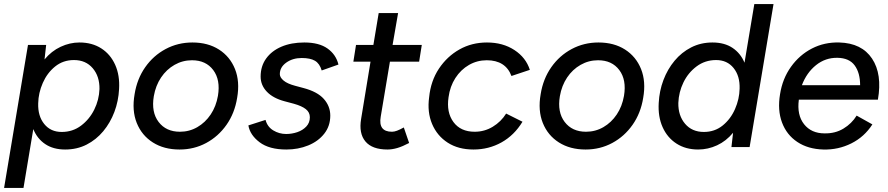

<svg xmlns="http://www.w3.org/2000/svg" viewBox="-24 -720 4349 940"><path d="M-4 200 113 -500H202L194 -429Q228 -470 273 -491Q318 -512 365 -512Q427 -512 472 -483Q517 -454 540 -402.5Q563 -351 559 -284Q556 -225 536 -172Q516 -119 481.5 -77.5Q447 -36 400 -12Q353 12 295 12Q237 12 197.5 -14.5Q158 -41 139 -88L91 200ZM338 -426Q285 -426 246 -394.5Q207 -363 185.5 -314Q164 -265 163 -214Q161 -152 192.5 -113Q224 -74 278 -74Q332 -74 373 -105Q414 -136 437.5 -183.5Q461 -231 463 -284Q464 -346 430 -386Q396 -426 338 -426Z M855 12Q779 12 724.5 -22.5Q670 -57 645.5 -118Q621 -179 635 -259Q647 -334 687 -391Q727 -448 787 -480Q847 -512 918 -512Q994 -512 1048 -477.5Q1102 -443 1126.5 -382Q1151 -321 1137 -241Q1125 -166 1085 -109Q1045 -52 985.5 -20Q926 12 855 12ZM857 -75Q903 -75 942 -97.5Q981 -120 1007.5 -159.5Q1034 -199 1043 -251Q1056 -329 1020 -377Q984 -425 916 -425Q870 -425 830.5 -402.5Q791 -380 764.5 -340.5Q738 -301 729 -249Q716 -171 752.5 -123Q789 -75 857 -75Z M1378 12Q1294 12 1247 -23.5Q1200 -59 1192 -106L1276 -133Q1285 -99 1314 -81.5Q1343 -64 1377 -64Q1405 -64 1431.5 -73Q1458 -82 1475.5 -100.5Q1493 -119 1493 -146Q1493 -170 1473.5 -185.5Q1454 -201 1415 -212L1370 -224Q1313 -239 1282.5 -271Q1252 -303 1252 -345Q1252 -396 1279 -433.5Q1306 -471 1354 -491.5Q1402 -512 1466 -512Q1538 -512 1579.5 -482.5Q1621 -453 1633 -404L1551 -375Q1541 -409 1518 -422.5Q1495 -436 1453 -436Q1409 -436 1377.5 -413.5Q1346 -391 1346 -357Q1346 -341 1364.5 -325.5Q1383 -310 1421 -300L1462 -289Q1530 -271 1561.5 -235.5Q1593 -200 1593 -154Q1593 -103 1563.5 -65.5Q1534 -28 1485 -8Q1436 12 1378 12Z M1873 12Q1798 12 1765 -27.5Q1732 -67 1744 -138L1790 -418H1706L1719 -500H1804L1830 -656H1925L1898 -500H2041L2028 -418H1885L1840 -149Q1827 -75 1895 -75Q1906 -75 1919.5 -80Q1933 -85 1953 -96L1979 -20Q1947 -3 1921.5 4.5Q1896 12 1873 12Z M2294 12Q2220 12 2168 -21.5Q2116 -55 2091.5 -113Q2067 -171 2077 -244Q2085 -324 2125 -384Q2165 -444 2225.5 -478Q2286 -512 2360 -512Q2438 -512 2494.5 -475Q2551 -438 2570 -378L2480 -348Q2451 -425 2359 -425Q2312 -425 2272 -402Q2232 -379 2205.5 -338Q2179 -297 2172 -244Q2161 -170 2196 -122.5Q2231 -75 2300 -75Q2348 -75 2388.5 -99.5Q2429 -124 2454 -164L2534 -124Q2494 -58 2431.5 -23Q2369 12 2294 12Z M2843 12Q2767 12 2712.5 -22.5Q2658 -57 2633.5 -118Q2609 -179 2623 -259Q2635 -334 2675 -391Q2715 -448 2775 -480Q2835 -512 2906 -512Q2982 -512 3036 -477.5Q3090 -443 3114.5 -382Q3139 -321 3125 -241Q3113 -166 3073 -109Q3033 -52 2973.5 -20Q2914 12 2843 12ZM2845 -75Q2891 -75 2930 -97.5Q2969 -120 2995.5 -159.5Q3022 -199 3031 -251Q3044 -329 3008 -377Q2972 -425 2904 -425Q2858 -425 2818.5 -402.5Q2779 -380 2752.5 -340.5Q2726 -301 2717 -249Q2704 -171 2740.5 -123Q2777 -75 2845 -75Z M3394 12Q3333 12 3288 -17Q3243 -46 3220 -97.5Q3197 -149 3201 -216Q3204 -275 3224 -328Q3244 -381 3278.5 -422.5Q3313 -464 3360 -488Q3407 -512 3464 -512Q3523 -512 3562.5 -485.5Q3602 -459 3621 -413L3669 -700H3763L3646 0H3557L3565 -70Q3531 -29 3486.5 -8.5Q3442 12 3394 12ZM3422 -74Q3475 -74 3514 -105.5Q3553 -137 3574.5 -186Q3596 -235 3597 -286Q3599 -348 3567.5 -387Q3536 -426 3482 -426Q3428 -426 3386.5 -395Q3345 -364 3322 -316.5Q3299 -269 3297 -216Q3296 -154 3330 -114Q3364 -74 3422 -74Z M4007 12Q3932 10 3879.5 -25Q3827 -60 3804.5 -120.5Q3782 -181 3795 -259Q3807 -335 3848.5 -393Q3890 -451 3951 -482.5Q4012 -514 4085 -512Q4195 -509 4245.5 -433Q4296 -357 4274 -232H3887Q3877 -157 3912.5 -112Q3948 -67 4013 -67Q4065 -66 4105.5 -90.5Q4146 -115 4170 -154L4247 -111Q4208 -50 4144 -18Q4080 14 4007 12ZM3902 -303H4187Q4187 -363 4160.5 -399.5Q4134 -436 4076 -437Q4017 -438 3971 -401Q3925 -364 3902 -303Z"/></svg>

Font: Figtree Medium
Style: Italic
Weight: 500
Italic angle: -9.5°
Foundry: Erik Kennedy
Version: Version 2.001; ttfautohint (v1.8.4.7-5d5b);gftools[0.9.27]